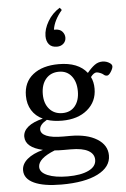

<svg xmlns="http://www.w3.org/2000/svg" viewBox="-66 -846 746 1138"><g transform="rotate(-5 307.0 -277.5)"><path d="M297.4 -571.3Q266.1 -571.3 250.5 -590.1Q234.9 -608.9 234.9 -639.6Q234.9 -680.7 261.5 -726.3Q288.1 -772 333.5 -799.8L344.7 -785.6Q295.9 -728 288.1 -672.9H294.4Q323.7 -672.9 337.6 -656.7Q351.6 -640.6 351.6 -620.6Q351.6 -599.6 336.4 -585.4Q321.3 -571.3 297.4 -571.3ZM289.6 -131.8Q239.3 -131.8 199.7 -144.5Q155.3 -119.6 155.3 -90.8Q155.3 -65.9 188 -51.8Q220.7 -37.6 287.1 -37.6H330.6Q429.7 -37.6 488.8 -0.7Q547.9 36.1 547.9 97.7Q547.9 166 470 205.6Q392.1 245.1 253.4 245.1Q147.9 245.1 90.6 218.5Q33.2 191.9 33.2 141.6Q33.2 104.5 66.9 75.7Q100.6 46.9 161.1 30.8Q58.6 7.8 57.6 -56.2Q57.6 -89.4 87.6 -114.5Q117.7 -139.6 176.3 -153.8Q133.8 -173.8 111.1 -210.7Q88.4 -247.6 88.4 -297.4Q88.4 -377.9 144.8 -422.6Q201.2 -467.3 297.9 -467.3Q414.1 -467.3 466.3 -400.4Q489.3 -428.7 510.5 -444.3Q531.7 -460 557.1 -460Q582 -460 601.6 -446.3Q614.3 -437.5 614.3 -426.8Q614.3 -414.6 601.6 -394.5Q588.9 -374.5 577.6 -374.5Q566.4 -374.5 557.1 -383.3Q551.3 -388.7 538.3 -393.8Q525.4 -398.9 517.1 -398.9Q501 -398.9 482.4 -374.5Q497.6 -344.2 497.6 -304.2Q497.6 -227.5 440.7 -179.7Q383.8 -131.8 289.6 -131.8ZM295.4 -176.3Q343.3 -176.3 370.4 -209.2Q397.5 -242.2 397.5 -297.4Q397.5 -354 370.1 -388.2Q342.8 -422.4 295.4 -422.4Q246.6 -422.4 217.8 -388.7Q189 -355 189 -297.4Q189 -242.7 218 -209.5Q247.1 -176.3 295.4 -176.3ZM129.9 129.9Q129.9 162.6 175 181.4Q220.2 200.2 294.4 200.2Q372.6 200.2 418.5 178.2Q464.4 156.2 464.4 116.2Q464.4 81.1 429.7 61.5Q395 42 326.2 42H283.2Q251.5 42 230 40Q129.9 79.6 129.9 129.9Z"/></g></svg>

Font: Elstob 6pt Medium
Style: Regular
Weight: 500
Designer: Peter S. Baker
Version: Version 1.015